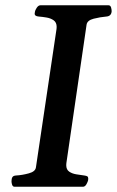

<svg xmlns="http://www.w3.org/2000/svg" viewBox="-20 -713 446 733"><path d="M23.9 -21Q23.9 -30.8 27.3 -36.6Q30.8 -42.5 41.5 -43Q65.4 -44.4 90.3 -51.3Q115.2 -58.1 117.2 -74.2L195.8 -602.5Q196.3 -605.5 196.3 -610.4Q196.3 -627.4 184.8 -635.5Q173.3 -643.6 157.2 -646.2Q141.1 -648.9 127.4 -649.9Q112.3 -651.4 112.3 -660.2Q112.3 -661.6 112.8 -663.8Q113.3 -666 113.3 -668Q113.8 -673.3 120.1 -683.1Q126.5 -692.9 134.8 -692.9H394Q401.9 -692.9 404.3 -683.6Q406.7 -674.3 406.2 -668.9Q404.3 -651.4 386.7 -649.9Q362.3 -647.9 337.6 -641.6Q313 -635.3 310.5 -618.7L233.4 -90.3Q232.9 -86.9 232.9 -82.5Q232.9 -65.4 244.4 -57.6Q255.9 -49.8 272 -47.4Q288.1 -44.9 301.8 -43Q309.6 -42 313.2 -39.8Q316.9 -37.6 316.9 -31.2Q316.9 -27.8 316.4 -24.9Q315.4 -19.5 310.1 -9.8Q304.7 0 296.4 0H36.1Q28.8 0 26.4 -7.3Q23.9 -14.6 23.9 -21Z"/></svg>

Font: Gelasio Medium
Style: Italic
Weight: 500
Italic angle: -8.5°
Designer: Eben Sorkin
Foundry: Eben Sorkin
Version: Version 1.008